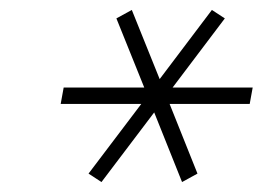

<svg xmlns="http://www.w3.org/2000/svg" viewBox="-20 -781 528 386"><path d="M482 -572H321L377 -432L346 -415L290 -555L184 -415L158 -432L264 -572H102L108 -605H270L214 -744L245 -761L301 -622L406 -761L432 -744L327 -605H488Z"/></svg>

Font: KoHo Light
Style: Italic
Weight: 300
Italic angle: -10°
Version: Version 1.000; ttfautohint (v1.6)